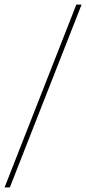

<svg xmlns="http://www.w3.org/2000/svg" viewBox="-24 -770 377 840"><path d="M310 -750H333L19 50H-4Z"/></svg>

Font: Haskoy Thin
Style: Italic
Weight: 100
Designer: Ertekin Erdin
Foundry: Ertekin Erdin
Version: Version 2.000; ttfautohint (v1.8.4.7-5d5b)